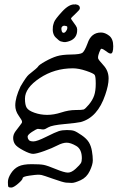

<svg xmlns="http://www.w3.org/2000/svg" viewBox="-20 -678 574 890"><path d="M450.2 -452.1Q446.3 -452.1 440.4 -436Q434.6 -419.9 434.6 -415V-408.2Q435.5 -401.4 459.5 -375.5Q483.4 -349.6 483.4 -314.5V-313.5Q483.4 -283.2 467.8 -238.3Q432.6 -133.8 354.5 -112.3Q337.9 -108.4 279.3 -103Q220.7 -97.7 204.1 -87.9Q187.5 -78.1 183.6 -78.1H175.8Q166 -80.1 158.2 -80.1L157.2 -81.1Q148.4 -80.1 127.9 -66.4Q107.4 -52.7 107.9 -43.9Q108.4 -35.2 113.8 -28.8Q119.1 -22.5 135.3 -22.5Q151.4 -22.5 194.3 -43.9Q237.3 -65.4 252.9 -70.3Q268.6 -75.2 290.5 -75.2Q312.5 -75.2 323.7 -71.3Q335 -67.4 358.4 -51.3Q381.8 -35.2 392.1 -18.1Q402.3 -1 406.2 22.5Q410.2 45.9 410.2 65.4Q410.2 85 396 114.7Q381.8 144.5 354 157.2Q326.2 169.9 313 169.9Q299.8 169.9 285.6 168.5Q271.5 167 226.1 150.9Q180.7 134.8 172.9 133.3Q165 131.8 155.8 131.8Q146.5 131.8 115.7 136.2Q85 140.6 85 147.9Q85 155.3 64 173.3Q43 191.4 32.2 191.4Q21.5 191.4 19 188Q16.6 184.6 16.6 166Q16.6 147.5 30.8 125.5Q44.9 103.5 65.9 93.3Q86.9 83 126.5 83Q166 83 183.1 86.4Q200.2 89.8 239.3 106Q278.3 122.1 294.9 122.1Q311.5 122.1 331.1 104Q350.6 85.9 355 78.1Q359.4 70.3 359.4 55.7Q359.4 13.7 333.5 -1.5Q307.6 -16.6 289.1 -16.6Q270.5 -16.6 246.1 -3.9Q221.7 8.8 185.1 22Q148.4 35.2 133.3 35.2Q118.2 35.2 87.9 19Q57.6 2.9 49.3 -9.8Q41 -22.5 41 -38.6Q41 -54.7 52.2 -69.8Q63.5 -85 72.3 -96.2Q81.1 -107.4 81.5 -108.9Q82 -110.4 82 -115.2Q82 -120.1 66.4 -142.1Q50.8 -164.1 50.8 -189.5Q50.8 -225.6 75.2 -277.3Q101.6 -322.3 113.3 -332Q154.3 -364.3 156.2 -369.1Q160.2 -377 189.9 -393.6Q219.7 -410.2 243.7 -417.5Q267.6 -424.8 309.6 -425.3Q351.6 -425.8 361.8 -433.1Q372.1 -440.4 385.7 -476.6Q402.3 -527.3 448.2 -527.3Q466.8 -527.3 485.8 -512.7Q504.9 -498 504.9 -463.9Q504.9 -429.7 493.2 -429.7Q485.4 -429.7 473.6 -439.5Q458 -451.2 450.2 -452.1ZM317.4 -361.3Q232.4 -361.3 164.1 -315.9Q95.7 -270.5 95.7 -220.7Q95.7 -191.4 104 -178.2Q112.3 -165 140.1 -155.3Q168 -145.5 198.7 -145.5Q229.5 -145.5 264.2 -156.7Q298.8 -168 329.6 -168Q360.4 -168 367.7 -170.4Q375 -172.9 392.1 -193.4Q409.2 -213.9 416.5 -235.4Q423.8 -256.8 423.8 -290Q423.8 -323.2 418.9 -330.6Q414.1 -337.9 379.4 -349.6Q344.7 -361.3 317.4 -361.3ZM285.4 -532.5Q291.2 -539.7 292.1 -547.4Q293 -555.2 288.8 -556.7Q284.5 -558.1 279.2 -558.8Q273.9 -559.4 269.5 -556Q265.2 -552.5 264.6 -547.7Q264 -542.8 266 -534.7Q268 -526.6 273.9 -526Q279.7 -525.3 285.4 -532.5ZM350 -638Q349.3 -632.1 329.4 -613.8Q309.6 -595.5 309.2 -592.6Q308.9 -589.7 321.2 -573.5Q333.6 -557.3 336.2 -550.1Q338.8 -542.9 337.3 -530.3Q333.2 -495.4 294.6 -485.2Q282.4 -481.7 275.7 -483Q268.9 -484.3 261.8 -486.1Q254.6 -487.9 237.9 -504.6Q221.2 -521.3 225.2 -555.3Q225.9 -561.1 230.4 -574.8Q235 -588.5 268.2 -624.5Q301.5 -660.4 327.7 -657.3Q328.6 -657.2 328.7 -658.2Q352 -655.4 350 -638Z"/></svg>

Font: Drukaatie burti
Style: Light
Weight: 300
Version: Version 0.14